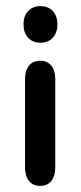

<svg xmlns="http://www.w3.org/2000/svg" viewBox="-20 -599 265 629"><path d="M112 -579Q88 -579 72.5 -563Q57 -547 57 -519Q57 -492 72 -475.5Q87 -459 112 -459Q138 -459 153 -475.5Q168 -492 168 -519Q168 -547 153 -563Q138 -579 112 -579ZM62 -51Q62 -22 75 -6Q88 10 112 10Q135 10 148 -6Q161 -22 161 -51V-340Q161 -368 148 -384Q135 -400 112 -400Q88 -400 75 -384Q62 -368 62 -340Z"/></svg>

Font: Beiruti SemiBold
Style: Regular
Weight: 600
Designer: Arlette Boutros
Foundry: Boutros
Version: Version 1.41